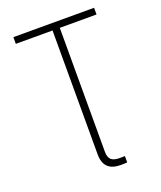

<svg xmlns="http://www.w3.org/2000/svg" viewBox="-166 -833 959 1142"><g transform="rotate(-20 313.0 -261.5)"><path d="M57.6 -685.1H290V99.6C290 170.9 326.2 205.6 397 205.6C411.1 205.6 428.2 205.1 439 204.1V164.1L406.2 164.6C356.9 164.6 335.9 146.5 335.9 99.6V-685.1H568.4V-727.5H57.6Z"/></g></svg>

Font: Raveo ExtraLight
Style: Regular
Weight: 200
Designer: Jakub Foglar, Rasmus Andersson (Inter)
Foundry: Jakubfoglar.com
Version: Version 1.100;Glyphs 3.2.3 (3260)